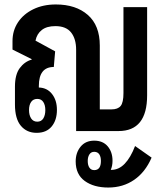

<svg xmlns="http://www.w3.org/2000/svg" viewBox="-20 -587 742 860"><path d="M144 8Q100 8 73.5 -23.5Q47 -55 47 -119V-199Q47 -253 68.5 -282Q90 -311 122 -320V-322L36 -365V-403Q36 -450 60.5 -487Q85 -524 129 -545.5Q173 -567 230 -567Q320 -567 373.5 -520Q427 -473 427 -383V-97H479Q508 -97 520.5 -112.5Q533 -128 533 -170V-555H639V-160Q639 0 511 0H321V-364Q321 -413 298.5 -441.5Q276 -470 228 -470Q189 -470 167 -452.5Q145 -435 139 -405L227 -357L221 -287Q154 -287 154 -202V-195Q191 -194 213 -166Q235 -138 235 -95Q235 -49 211.5 -20.5Q188 8 144 8ZM147 -42Q165 -42 174 -56.5Q183 -71 183 -94Q183 -116 174 -130Q165 -144 147 -144Q129 -144 119.5 -130.5Q110 -117 110 -94Q110 -71 119.5 -56.5Q129 -42 147 -42ZM465 253Q400 253 359.5 223.5Q319 194 319 136Q319 97 341 70Q363 43 402 43Q441 43 462.5 68.5Q484 94 484 133Q484 156 476 174H478Q512 174 538.5 146.5Q565 119 585 67L659 119Q631 184 581 218.5Q531 253 465 253ZM402 175Q432 175 432 134Q432 115 424.5 104Q417 93 402 93Q388 93 380.5 104.5Q373 116 373 134Q373 153 380.5 164Q388 175 402 175Z"/></svg>

Font: Noto Sans Thai Looped ExtraCondensed SemiBold
Style: Regular
Weight: 600
Width: 2
Designer: Sasikarn Vongin, Ben Mitchell
Foundry: The Fontpad Ltd
Version: Version 1.001; ttfautohint (v1.8.4.7-5d5b)